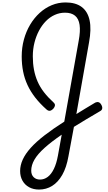

<svg xmlns="http://www.w3.org/2000/svg" viewBox="-20 -1035 882 1574"><path d="M300 519Q254 519 219 500Q184 481 164.5 446.5Q145 412 145 367Q145 320 166.5 273Q188 226 232 177Q276 128 344.5 75Q413 22 507 -38L625 -700Q640 -780 632.5 -831Q625 -882 595 -906.5Q565 -931 513 -931Q469 -931 429 -913Q389 -895 356.5 -862Q324 -829 300 -784Q276 -739 262.5 -685.5Q249 -632 249 -573Q249 -515 258.5 -464Q268 -413 288 -367Q308 -321 340.5 -279Q373 -237 419 -195Q432 -183 430.5 -170.5Q429 -158 418 -145Q403 -129 389.5 -127Q376 -125 362 -137Q307 -186 268.5 -235.5Q230 -285 205.5 -338Q181 -391 169.5 -449Q158 -507 158 -572Q158 -645 176 -711Q194 -777 227 -832.5Q260 -888 305 -929Q350 -970 404 -992.5Q458 -1015 518 -1015Q600 -1015 649.5 -978Q699 -941 714.5 -868.5Q730 -796 710 -688L606 -100Q642 -123 681 -146Q720 -169 761 -194Q776 -201 788.5 -197Q801 -193 810 -177Q820 -160 818 -146Q816 -132 801 -124Q741 -89 687.5 -57Q634 -25 586 5L541 247Q525 338 490.5 398.5Q456 459 407.5 489Q359 519 300 519ZM308 437Q342 437 371 415.5Q400 394 421.5 350Q443 306 455 240L486 69Q400 128 344.5 178Q289 228 262.5 273.5Q236 319 236 364Q236 398 256 417.5Q276 437 308 437Z"/></svg>

Font: Playwrite ZA
Style: Regular
Weight: 400
Designer: Veronika Burian, José Scaglione
Foundry: TypeTogether
Version: Version 1.002